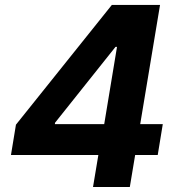

<svg xmlns="http://www.w3.org/2000/svg" viewBox="-20 -747 718 767"><path d="M23.8 -127.8H372.9L351.6 0H498.6L519.9 -127.8H610.1L630.3 -251.1H540.1L619.3 -727.3H426.8L43.7 -248.9ZM199.2 -251.1 199.9 -256.7 441.4 -559.7H447.4L396.3 -251.1Z"/></svg>

Font: Magic Ui Pro
Style: Bold Italic
Weight: 700
Italic angle: -9.39999°
Designer: Stefan Endress, Andreas Faust
Version: Version 1.000;FEAKit 1.0